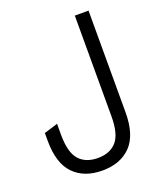

<svg xmlns="http://www.w3.org/2000/svg" viewBox="-135 -791 750 894"><g transform="rotate(-20 240.5 -344.0)"><path d="M218 17Q128 17 76.5 -36Q25 -89 25 -201V-239L93 -260V-206Q93 -118 125.5 -81.5Q158 -45 218 -45Q278 -45 310.5 -81.5Q343 -118 343 -206V-705H411V-201Q411 -89 359.5 -36Q308 17 218 17Z"/></g></svg>

Font: TikTok Sans Light
Style: Regular
Weight: 300
Version: Version 4.000